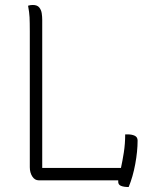

<svg xmlns="http://www.w3.org/2000/svg" viewBox="-20 -726 640 773"><path d="M136 0Q120 0 110 -15.5Q100 -31 100 -53V-600Q100 -636 99 -656.5Q98 -677 93 -703Q102 -706 112 -706Q130 -706 138 -696Q146 -686 148 -672.5Q150 -659 150 -646V-50H467Q473 -77 478.5 -112Q484 -147 484 -185H494Q511 -185 522.5 -179.5Q534 -174 534 -160Q534 -117 524.5 -65.5Q515 -14 498 27Q478 27 466.5 22Q455 17 456 4Q456 2 456 0Z"/></svg>

Font: Recursive Mn Csl St Lt
Style: Regular
Weight: 300
Monospace: yes
Version: Version 1.079;hotconv 1.0.112;makeotfexe 2.5.65598; ttfautoh